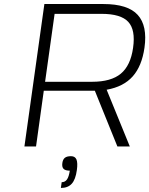

<svg xmlns="http://www.w3.org/2000/svg" viewBox="-20 -720 734 944"><path d="M557.1 0 446.3 -273.9H195.3L157.2 0H100.1L198.2 -700.2H488.3Q608.9 -700.2 657.2 -646.7Q705.6 -593.3 690.4 -485.8Q677.7 -395.5 632.6 -344.5Q587.4 -293.5 504.4 -278.8L618.2 0ZM201.7 -317.9H432.6Q526.4 -317.9 574.2 -357.9Q622.1 -397.9 634.3 -484.9Q647 -573.2 610.6 -612.5Q574.2 -651.9 479.5 -651.9H248.5ZM357.9 116.2Q351.6 162.6 332.8 183.3Q314 204.1 279.3 204.1L283.2 175.8Q299.8 175.8 309.3 162.4Q318.8 148.9 323.2 119.1Q301.3 119.1 292.5 110.1Q283.7 101.1 286.6 81.1Q289.1 63.5 299.1 55.7Q309.1 47.9 329.1 47.9Q349.1 47.9 356 64.2Q362.8 80.6 357.9 116.2Z"/></svg>

Font: Fivo Sans Light
Style: Regular
Weight: 300
Designer: Alexander Slobzheninov
Foundry: Alexander Slobzheninov
Version: 1.0